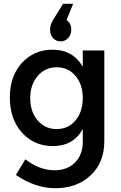

<svg xmlns="http://www.w3.org/2000/svg" viewBox="-20 -799 642 1016"><path d="M300 -580Q277 -580 261 -597Q245 -614 245 -642Q245 -668 261 -694L314 -779H367L332 -693Q357 -676 357 -643Q357 -616 341 -598Q325 -580 300 -580ZM418 -532H532V-52Q532 61 459.5 129Q387 197 272 197Q168 197 64 127L114 44Q190 102 268 102Q336 102 377 61Q418 20 418 -49V-116Q368 -26 260 -26Q160 -26 96 -97.5Q32 -169 32 -283Q32 -395 95 -465Q158 -535 256 -536Q365 -537 418 -446ZM280 -116Q341 -116 379.5 -162Q418 -208 418 -280Q418 -352 379.5 -397.5Q341 -443 280 -443Q219 -443 179.5 -397Q140 -351 140 -280Q140 -208 179 -162Q218 -116 280 -116Z"/></svg>

Font: Steamflix Grotesk
Style: Regular
Weight: 400
Designer: Julieta Ulanovsky
Foundry: Julieta Ulanovsky
Version: Version 4.000;PS 004.000;hotconv 1.0.88;makeotf.lib2.5.64775